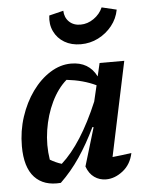

<svg xmlns="http://www.w3.org/2000/svg" viewBox="-52 -764 628 814"><g transform="rotate(-5 261.5 -357.0)"><path d="M174 5Q102 11 62.5 -31.5Q23 -74 23 -164Q23 -229 42.5 -288.5Q62 -348 95.5 -394.5Q129 -441 172 -468Q215 -495 261 -495Q337 -495 369 -431L382 -487H487L402 -85Q422 -87 442 -89.5Q462 -92 483 -95Q473 -47 438.5 -20Q404 7 367 7Q339 7 317 -8.5Q295 -24 284 -55L333 -218L328 -219Q295 -150 257.5 -94.5Q220 -39 174 5ZM136 -97Q148 -90 160 -84.5Q172 -79 185 -75Q272 -153 345 -326L361 -394Q307 -420 236 -428Q198 -395 172 -341Q146 -287 136 -223Q126 -159 136 -97ZM310 -573Q270 -573 240.5 -590.5Q211 -608 196.5 -638.5Q182 -669 187 -706L248 -721Q249 -692 267.5 -674Q286 -656 316 -656Q346 -656 372.5 -674.5Q399 -693 411 -721L474 -706Q467 -668 443 -638Q419 -608 384.5 -590.5Q350 -573 310 -573Z"/></g></svg>

Font: Piazzolla SemiBold
Style: Italic
Weight: 600
Italic angle: -11.3°
Designer: Juan Pablo del Peral
Foundry: Huerta Tipografica
Version: Version 1.330